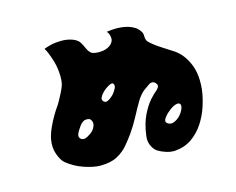

<svg xmlns="http://www.w3.org/2000/svg" viewBox="-96 -832 1192 970"><g transform="rotate(-15 500.0 -347.0)"><path d="M824 -497Q859 -476 880 -445Q901 -414 911 -380Q919 -350 920 -321Q921 -292 918 -268Q913 -228 898.5 -183.5Q884 -139 858.5 -100Q833 -61 795.5 -35Q758 -9 707 -5Q685 -4 661.5 -11.5Q638 -19 620 -30Q603 -41 592.5 -64.5Q582 -88 586 -115Q594 -178 615.5 -221.5Q637 -265 659 -289Q681 -313 688 -318Q699 -326 705.5 -336.5Q712 -347 704 -357Q697 -367 687.5 -368.5Q678 -370 671 -366Q664 -362 640 -344.5Q616 -327 596 -293Q576 -259 556 -221Q536 -183 510 -146Q492 -121 469.5 -94Q447 -67 412.5 -48.5Q378 -30 324 -30Q290 -30 240.5 -46.5Q191 -63 151 -96Q135 -110 122 -145.5Q109 -181 117 -224Q122 -250 136 -281Q150 -312 165 -337Q180 -362 186 -370Q193 -379 203.5 -397.5Q214 -416 224.5 -437Q235 -458 240 -473Q247 -497 244.5 -534Q242 -571 233 -600Q224 -629 217 -646Q210 -663 203 -673Q237 -686 267 -689Q297 -692 320 -689Q346 -685 363 -676.5Q380 -668 387 -657Q396 -644 405.5 -622Q415 -600 429 -592Q443 -585 473 -586Q503 -587 525 -603Q546 -620 543 -642.5Q540 -665 529 -675Q572 -681 602 -678Q632 -675 652 -667Q679 -656 690.5 -642Q702 -628 704 -622Q707 -612 706.5 -602Q706 -592 711 -581Q717 -571 737.5 -555Q758 -539 782.5 -523.5Q807 -508 824 -497ZM422 -340Q430 -332 440.5 -335.5Q451 -339 460.5 -347Q470 -355 475 -360Q486 -373 493 -386.5Q500 -400 496 -409Q492 -419 481 -415.5Q470 -412 459.5 -404.5Q449 -397 446 -395Q443 -393 433.5 -383Q424 -373 418.5 -361.5Q413 -350 422 -340ZM326 -208Q338 -221 342.5 -236.5Q347 -252 337 -266Q333 -274 314.5 -274Q296 -274 279 -251Q275 -245 266.5 -232.5Q258 -220 255 -207.5Q252 -195 264 -186Q277 -177 296.5 -187.5Q316 -198 326 -208ZM792 -228Q785 -235 768.5 -229.5Q752 -224 733 -208Q714 -193 703 -176.5Q692 -160 705 -150Q720 -139 737.5 -145.5Q755 -152 769 -166Q785 -182 792.5 -201Q800 -220 792 -228Z"/></g></svg>

Font: Potta One
Style: Regular
Weight: 400
Designer: 108,108go
Foundry: Font Zone 108
Version: Version 1.000